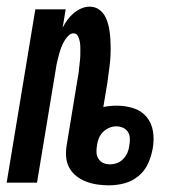

<svg xmlns="http://www.w3.org/2000/svg" viewBox="-33 -548 553 576"><path d="M294 8Q276 8 259 5.5Q242 3 226 -3Q210 -9 196.5 -19.5Q183 -30 175 -44.5Q167 -59 165.5 -76.5Q164 -94 167 -112Q167 -112 167 -112Q167 -112 167 -112L200 -313Q202 -322 203 -331Q204 -340 205 -349.5Q206 -359 207 -368Q208 -377 208 -386.5Q208 -396 208 -405Q208 -414 206.5 -422.5Q205 -431 201 -439.5Q197 -448 187 -448Q180 -448 173.5 -442Q167 -436 162.5 -429Q158 -422 154.5 -414.5Q151 -407 148.5 -399.5Q146 -392 144 -384.5Q142 -377 140 -369Q138 -361 136.5 -353.5Q135 -346 134 -338L78 0H-13L73 -520H164L155 -465Q161 -477 169 -488Q177 -499 187.5 -508Q198 -517 210.5 -522.5Q223 -528 236 -528Q253 -528 265.5 -518.5Q278 -509 284.5 -494.5Q291 -480 294 -464.5Q297 -449 298 -432.5Q299 -416 299 -399.5Q299 -383 297.5 -366.5Q296 -350 293.5 -333Q291 -316 289 -299L277 -227Q287 -229 297 -230Q307 -231 317 -231Q343 -231 367 -223.5Q391 -216 406.5 -197.5Q422 -179 426 -153.5Q430 -128 425 -102Q421 -79 411 -57Q401 -35 382 -19.5Q363 -4 340 2Q317 8 294 8ZM297 -55Q308 -55 318.5 -59Q329 -63 337 -71.5Q345 -80 349.5 -90.5Q354 -101 355 -112Q357 -122 356.5 -133Q356 -144 351 -152Q346 -160 336.5 -164.5Q327 -169 316 -169Q305 -169 294.5 -164.5Q284 -160 276 -152Q268 -144 263.5 -133Q259 -122 258 -112Q256 -101 256.5 -90.5Q257 -80 262.5 -71.5Q268 -63 277 -59Q286 -55 297 -55Z"/></svg>

Font: Iosevka SS04 Medium
Style: Italic
Weight: 500
Italic angle: -9°
Monospace: yes
Designer: Belleve Invis
Foundry: Belleve Invis
Version: Version 19.0.0; ttfautohint (v1.8.4)